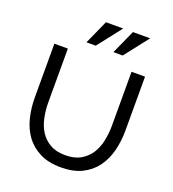

<svg xmlns="http://www.w3.org/2000/svg" viewBox="-166 -1073 1086 1204"><g transform="rotate(20 377.5 -471.0)"><path d="M378 5Q293 5 235 -25Q177 -55 141.5 -104.5Q106 -154 90.5 -218.5Q75 -283 75 -351V-710H165V-351Q165 -299 175.5 -249Q186 -199 210.5 -161Q235 -123 275.5 -99.5Q316 -76 377 -76Q439 -76 480 -100Q521 -124 545.5 -162.5Q570 -201 580 -250.5Q590 -300 590 -351V-710H680V-351Q680 -279 663.5 -214.5Q647 -150 611 -101Q575 -52 517.5 -23.5Q460 5 378 5ZM503 -787H441L513 -947H628ZM323 -787H261L333 -947H448Z"/></g></svg>

Font: Rising Sun
Style: Regular
Weight: 400
Designer: Matt McInerney, Pablo Impallari, Rodrigo Fuenzalida (Raleway font), Stephen Hutchings (Greek), Cristiano Sobral (main ch
Foundry: The Rising Sun Project Authors
Version: Version 4.327; ttfautohint (v1.8.4.7-5d5b-dirty)